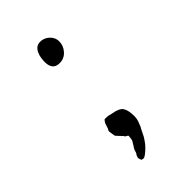

<svg xmlns="http://www.w3.org/2000/svg" viewBox="-179 -513 699 699"><g transform="rotate(-45 171.0 -163.5)"><path d="M162.1 -341.8Q142.6 -341.8 134.3 -353Q126 -364.3 126 -381.8Q126 -390.6 127.4 -401.9Q128.9 -413.1 133.3 -423.3Q137.7 -433.6 145.5 -440.4Q153.3 -447.3 167 -447.3Q186.5 -447.3 201.7 -433.1Q216.8 -418.9 216.8 -399.4Q216.8 -377 201.2 -359.4Q185.5 -341.8 162.1 -341.8ZM152.3 23.4Q152.3 20.5 145.5 17.6Q139.6 14.6 139.6 11.7Q138.7 9.8 137.7 8.8Q133.8 5.9 132.8 4.9Q131.8 2.9 131.8 2.9Q130.9 2 128.9 0Q123 -5.9 117.2 -12.7Q116.2 -14.6 114.3 -29.3Q112.3 -38.1 113.3 -42Q118.2 -48.8 120.1 -57.6Q123 -68.4 126 -73.2Q131.8 -82 133.8 -82H135.7Q149.4 -82 151.4 -81.1Q158.2 -79.1 164.1 -78.1Q199.2 -72.3 208 -58.6Q217.8 -43 217.8 -14.6Q217.8 -2 214.8 7.8Q207 28.3 206.1 30.3Q201.2 38.1 197.3 46.9Q189.5 63.5 188.5 64.5Q185.5 69.3 179.2 78.6Q172.9 87.9 164.1 96.7Q155.3 105.5 146.5 112.3Q134.8 121.1 129.9 119.1L127 118.2H126H125Q123 118.2 121.1 111.3Q119.1 106.4 119.1 104.5Q119.1 103.5 120.1 100.6Q120.1 98.6 122.1 95.7V93.8Q128.9 85.9 129.9 77.1Q130.9 72.3 141.6 56.6Q150.4 43.9 150.4 38.1Q152.3 25.4 152.3 23.4Z"/></g></svg>

Font: ToneOZ-YinPZ-Tsuipita-TC
Style: Regular
Weight: 400
Designer: ÂÆ£ÂøóÂáåJeffrey Xuan(jeffreyx@gmail.com, ToneOZ.com) ÈòøÂù§(cjkFonts)
Foundry: ToneOZ
Version: Version 0.24071